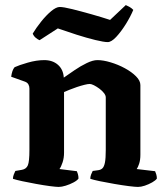

<svg xmlns="http://www.w3.org/2000/svg" viewBox="-20 -737 654 757"><path d="M211.5 0Q201.5 0 176.8 -3.2Q152 -6.5 122.8 -11.8Q93.5 -17 68.2 -22.5Q43 -28 31 -32Q31 -40 34.2 -48.5Q37.5 -57 40.5 -63L66.5 -67.5Q83.5 -70.5 89.8 -85.2Q96 -100 96 -146V-388Q96 -397 92 -404.2Q88 -411.5 78.5 -415L24 -434.5Q26 -447.5 29 -456.5Q32 -465.5 37.5 -472Q54.5 -480 89.2 -490Q124 -500 154.5 -500Q187.5 -500 208.5 -481.5Q229.5 -463 231.5 -431Q250 -444 273.8 -460.2Q297.5 -476.5 321.8 -488.2Q346 -500 364 -500Q387 -500 416.2 -491.2Q445.5 -482.5 472.2 -468Q499 -453.5 516.2 -436.2Q533.5 -419 533.5 -401.5V-127Q533.5 -106 528.5 -91.2Q523.5 -76.5 519 -70.5L591.5 -62Q593.5 -58 596 -49.8Q598.5 -41.5 598.5 -33Q593.5 -25.5 579.8 -17.8Q566 -10 551 -5Q536 0 524 0Q513.5 0 487.8 -3.2Q462 -6.5 431.2 -11.8Q400.5 -17 374.2 -22.5Q348 -28 336 -32Q336 -40.5 339.2 -49Q342.5 -57.5 345.5 -63L367.5 -66Q378 -67.5 384.2 -73.8Q390.5 -80 393.8 -96.5Q397 -113 397 -146V-353Q397 -361 389.8 -370.2Q382.5 -379.5 371.8 -387.5Q361 -395.5 350.5 -400.8Q340 -406 334 -406Q326.5 -406 312.5 -402.5Q298.5 -399 283 -393.8Q267.5 -388.5 253.8 -383Q240 -377.5 232.5 -374V-135Q232.5 -114.5 226.8 -97Q221 -79.5 214.5 -70.5L283 -62Q284.5 -59.5 287 -51Q289.5 -42.5 289.5 -33Q284.5 -25.5 270 -17.8Q255.5 -10 239.2 -5Q223 0 211.5 0ZM404.5 -571Q390 -571 356 -579.2Q322 -587.5 282 -600.2Q242 -613 208 -625L136 -578.5Q129.5 -581 121.2 -587.8Q113 -594.5 109 -604.5Q122.5 -627 142 -651.5Q161.5 -676 181.5 -692.8Q201.5 -709.5 215.5 -709.5Q230.5 -709.5 264.8 -701Q299 -692.5 339.8 -681Q380.5 -669.5 414 -658.5L476 -717Q484 -713.5 491.5 -709.2Q499 -705 505.5 -698Q494 -670.5 475.5 -641Q457 -611.5 438 -591.2Q419 -571 404.5 -571Z"/></svg>

Font: Texturina Medium
Style: Regular
Weight: 500
Designer: Guillermo Torres Carreño
Foundry: Omnibus-Type
Version: Version 1.003